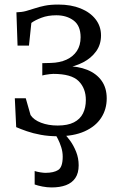

<svg xmlns="http://www.w3.org/2000/svg" viewBox="-20 -587 533 842"><path d="M233 10.5Q193 10.5 159 4.2Q125 -2 97.8 -11.5Q70.5 -21 51 -29.5L45 -156H93L114 -82.5Q128 -61 160 -48.8Q192 -36.5 233 -36.5Q277 -36.5 304.2 -50.5Q331.5 -64.5 344 -89.8Q356.5 -115 356.5 -148.5Q356.5 -199.5 325 -231.2Q293.5 -263 213.5 -263Q208.5 -263 197.8 -261.8Q187 -260.5 177.5 -258.8Q168 -257 165.5 -256V-310L203 -311Q242 -312 271.2 -325.2Q300.5 -338.5 317 -363.2Q333.5 -388 333.5 -423.5Q333.5 -474 303 -497Q272.5 -520 227 -520Q190 -520 161.8 -509.2Q133.5 -498.5 117.5 -486.5L107 -387H57L52 -533Q75.5 -533.5 94.5 -538.8Q113.5 -544 132.8 -550.5Q152 -557 176.5 -562Q201 -567 236 -567Q291.5 -567 333.5 -550Q375.5 -533 399.2 -502.5Q423 -472 423 -431.5Q423 -391.5 401.5 -361.8Q380 -332 344.8 -313.8Q309.5 -295.5 268 -289V-297Q322 -297 362.5 -280.8Q403 -264.5 425.5 -233Q448 -201.5 448 -155.5Q448 -107.5 423.5 -70Q399 -32.5 351 -11Q303 10.5 233 10.5ZM206.5 235Q186.5 235 166 231Q145.5 227 132 222V163Q142.5 166.5 157 168.8Q171.5 171 179 171Q216 171 235.5 158.2Q255 145.5 255 100Q255 79 248.5 58.5Q242 38 233.8 22.2Q225.5 6.5 221 0L244 -6L262 0Q272.5 9.5 287.5 30Q302.5 50.5 313.8 78.5Q325 106.5 325 138Q325 172 310.5 193.5Q296 215 269.5 225Q243 235 206.5 235Z"/></svg>

Font: Merriweather 7pt Light
Style: Regular
Weight: 300
Designer: Eben Sorkin
Foundry: Eben Sorkin
Version: Version 2.200;gftools[0.9.31]